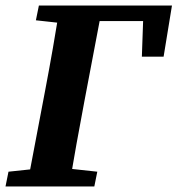

<svg xmlns="http://www.w3.org/2000/svg" viewBox="-22 -677 644 697"><path d="M-2 0H320.4L331.2 -53.7L193.5 -68.7H150.3L8.8 -53.7L-2 0ZM75.7 0H229.4C246.1 -103 264.8 -207 284.6 -310.7L350.4 -657H196C179.3 -554 161.3 -450 141.6 -347L75.7 0ZM108.3 -603.3 245.2 -588.3H260.8L273.9 -657H119.2L108.3 -603.3ZM262.5 -600.5H558.6L499.5 -657L493 -471.2H571.9L602.3 -657H273.9L262.5 -600.5Z"/></svg>

Font: Source Serif Variable
Style: Italic
Weight: 389
Italic angle: -12°
Designer: Frank Grießhammer
Foundry: Adobe Systems Incorporated
Version: Version 3.001;hotconv 1.0.111;makeotfexe 2.5.65597